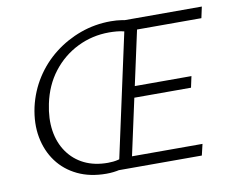

<svg xmlns="http://www.w3.org/2000/svg" viewBox="-75 -760 1043 861"><g transform="rotate(-10 447.0 -329.0)"><path d="M343 6Q269 6 212.5 -21Q156 -48 120.5 -96Q85 -144 73 -207.5Q61 -271 77 -345Q93 -415 130.5 -473.5Q168 -532 222.5 -574.5Q277 -617 342.5 -640.5Q408 -664 480 -664Q507 -664 532.5 -660Q558 -656 581 -650L561 -597Q550 -604 533 -608.5Q516 -613 498 -614.5Q480 -616 464 -616Q387 -616 320 -583Q253 -550 206.5 -490Q160 -430 143 -348Q129 -282 137.5 -226Q146 -170 175.5 -128Q205 -86 251 -63.5Q297 -41 358 -41Q383 -41 404 -46Q425 -51 447 -64L463 -21Q435 -8 405 -1Q375 6 343 6ZM486 -308 496 -359H794L783 -308ZM400 0 543 -658H894L883 -607H590L469 -51H790L778 0Z"/></g></svg>

Font: Ysabeau Office Light
Style: Italic
Weight: 300
Italic angle: -12°
Designer: Christian Thalmann (Catharsis Fonts)
Version: Version 2.001;gftools[0.9.30]; featfreeze: tnum,lnum,ss02